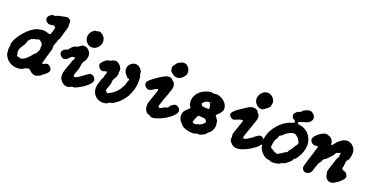

<svg xmlns="http://www.w3.org/2000/svg" viewBox="-49 -1500 4459 2329"><g transform="rotate(20 2181.0 -336.0)"><path d="M525 -749Q544 -750 560 -736Q569 -730 570 -726Q570 -725 572 -722Q574 -719 576 -713Q579 -703 577 -690Q576 -684 576.5 -671Q577 -658 577 -655Q577 -648 579 -649V-647Q577 -635 573 -624Q571 -615 569.5 -610Q568 -605 566 -598Q564 -591 564 -590.5Q564 -590 562.5 -585.5Q561 -581 558.5 -573Q556 -565 555.5 -563.5Q555 -562 552.5 -552.5Q550 -543 547 -531Q540 -508 534 -488Q531 -476 530 -474Q529 -472 528 -470L527 -469Q526 -471 522 -464Q514 -449 512 -439Q506 -417 503 -412Q501 -408 499 -401.5Q497 -395 494 -389Q489 -377 487 -373Q487 -371 487 -359Q487 -347 487 -340Q487 -333 487.5 -332.5Q488 -332 488 -328Q487 -322 478 -293Q476 -286 474 -281Q471 -268 467 -255Q465 -247 463.5 -242.5Q462 -238 461 -233.5Q460 -229 457 -220Q450 -194 443 -170Q437 -152 433 -137Q429 -119 433 -117Q440 -113 455 -122Q484 -138 505 -133Q519 -129 533 -114Q542 -105 548 -95Q554 -82 552 -70Q551 -62 548 -53Q546 -48 536 -38Q529 -31 524.5 -25.5Q520 -20 516.5 -18Q513 -16 510 -13Q507 -10 500 -5.5Q493 -1 489 2.5Q485 6 482 8.5Q479 11 473 16.5Q467 22 465 24Q455 31 442 35Q440 35 437.5 36Q435 37 433 38Q431 39 431 39Q431 39 426.5 40.5Q422 42 421 43L419 44L421 45H423L421 46Q419 46 415.5 46.5Q412 47 403.5 47Q395 47 390 47Q376 45 363 39Q343 30 330 16Q310 -4 304 -5Q298 -5 289 -2Q285 0 282 1.5Q279 3 278 3Q277 3 277 2Q278 1 272 2Q269 3 267 3Q261 4 253 10Q248 13 248 13.5Q248 14 238 18Q234 21 233 22L232 23H235L237 22L233 24Q229 26 228 26Q223 29 209 32Q188 36 174 37Q139 39 111 30Q110 30 108 29.5Q106 29 104.5 28.5Q103 28 101 27Q82 21 60 7Q37 -9 22 -28Q8 -47 -1 -66Q-6 -76 -10 -89Q-11 -95 -11 -95Q-11 -95 -10 -95Q-9 -95 -9 -97.5Q-9 -100 -9.5 -102Q-10 -104 -9 -104Q-8 -104 -9 -106L-10 -108L-11 -111L-14 -147V-145L-13 -147Q-13 -148 -12 -154V-160L-8 -176Q-8 -177 -8 -183Q-8 -189 -8 -196.5Q-8 -204 -8 -206Q-6 -212 -9 -213H-10L-9 -217Q1 -256 24 -295Q39 -321 43 -324Q44 -325 44 -326Q44 -327 59.5 -347.5Q75 -368 84 -378Q158 -462 231 -489Q239 -492 245 -494L250 -495L251 -494Q252 -493 257 -493L265 -494Q265 -494 266 -494Q274 -496 274 -499Q274 -500 284 -501Q322 -505 360 -492Q377 -486 384 -485Q390 -484 394 -485Q404 -485 407 -493Q411 -501 421 -535Q430 -567 430.5 -574Q431 -581 425 -588Q421 -592 418 -595Q415 -600 408 -600Q401 -601 381 -596Q366 -593 359 -593Q340 -592 323 -604Q305 -615 297 -635Q293 -644 294 -653Q294 -664 299 -673Q306 -689 325 -702Q338 -711 356 -715Q363 -717 364 -716Q366 -713 372 -714Q375 -715 375.5 -714.5Q376 -714 378.5 -714Q381 -714 384 -714Q394 -716 394 -718Q393 -719 396 -719.5Q399 -720 401 -721L403 -723L402 -724L400 -725L407 -726Q415 -728 436 -733Q445 -735 454 -737Q463 -739 474 -741Q476 -741 495 -745Q505 -748 510.5 -748.5Q516 -749 517 -749Q518 -749 525 -749ZM302 -377Q294 -379 283 -376Q280 -375 274 -372.5Q268 -370 265.5 -369Q263 -368 260 -366Q257 -364 258 -367Q259 -368 258 -369Q255 -370 249 -366H248Q248 -367 248 -367Q245 -367 241 -364Q240 -364 238.5 -363.5Q237 -363 234 -362Q229 -359 217 -356Q209 -353 208 -352Q193 -341 181 -327Q177 -322 174 -315Q173 -311 167.5 -298Q162 -285 161.5 -283Q161 -281 159.5 -278.5Q158 -276 158 -273Q158 -270 157.5 -268.5Q157 -267 149 -257Q134 -236 121 -213Q111 -195 106 -176Q101 -155 105 -140Q109 -126 116 -118L117 -117L114 -118Q112 -119 111 -119.5Q110 -120 110 -119Q108 -115 111 -111V-109Q109 -110 112 -104Q115 -98 120 -96Q123 -95 123 -95.5Q123 -96 125 -95Q130 -91 134 -96Q135 -99 136 -98Q140 -93 150 -89Q156 -86 164 -86Q184 -86 212 -104Q243 -125 274 -162Q286 -176 297 -192Q300 -196 301 -196Q305 -195 309 -200Q310 -203 311 -202Q313 -202 316 -207Q317 -208 317 -208Q317 -208 318 -208Q318 -208 320.5 -211Q323 -214 323.5 -215Q324 -216 326 -219Q335 -238 341 -249Q343 -255 345 -257Q348 -262 348 -267Q349 -269 349 -271Q349 -273 349 -273V-275V-282Q349 -281 349 -284Q351 -288 350 -291Q349 -292 348 -291L346 -290L347 -292Q348 -297 350 -309Q351 -321 348 -330Q345 -343 329 -359Q312 -375 302 -377Z M823 -492Q837 -495 854 -492Q865 -490 875 -485Q893 -476 910 -455Q917 -446 919 -441L922 -432H923Q923 -432 925 -428Q927 -422 928 -412Q930 -398 929 -388Q928 -374 925 -364Q923 -360 920 -349.5Q917 -339 915.5 -336.5Q914 -334 913.5 -332.5Q913 -331 912.5 -331.5Q912 -332 910.5 -330.5Q909 -329 908 -327Q907 -325 906.5 -324.5Q906 -324 904 -321Q902 -318 899 -314.5Q896 -311 893.5 -304.5Q891 -298 887.5 -291.5Q884 -285 884 -280Q882 -259 880 -252Q879 -249 879 -246.5Q879 -244 877 -237.5Q875 -231 875 -224.5Q875 -218 874 -215.5Q873 -213 869.5 -204Q866 -195 865.5 -192Q865 -189 862 -182Q854 -160 849 -145Q847 -140 845 -134Q839 -116 842 -110Q845 -104 852 -100Q856 -99 859 -99Q865 -99 874 -102Q906 -116 952 -153Q964 -162 975 -170Q985 -176 991 -181Q1010 -196 1024 -199Q1029 -200 1036 -200Q1046 -199 1055 -195Q1065 -190 1075 -180Q1092 -162 1094 -145Q1095 -135 1092 -126Q1087 -111 1074 -96Q1070 -92 1064 -85Q1058 -78 1054 -74Q1044 -64 1025 -49Q1021 -47 1015.5 -42.5Q1010 -38 1006 -35.5Q1002 -33 999 -30Q980 -18 974 -15Q973 -15 969.5 -14Q966 -13 964.5 -12.5Q963 -12 964 -11Q965 -10 964 -10Q963 -10 960 -8Q953 -2 924 11Q917 14 916.5 14Q916 14 908 18Q900 22 897 22.5Q894 23 892.5 23.5Q891 24 891 23L887 22Q882 22 882 22Q875 22 865 24Q861 25 843 34Q841 36 836.5 37Q832 38 831 40Q827 43 810 43Q796 42 784 39Q776 37 767 32Q756 27 746 18Q728 2 717 -16Q713 -23 710 -32Q708 -41 705 -54Q702 -77 706 -99Q707 -103 708 -107Q712 -128 729 -175Q731 -180 740.5 -206Q750 -232 753 -240Q764 -272 767 -283L769 -288L770 -287Q772 -287 773.5 -288.5Q775 -290 775.5 -292.5Q776 -295 776.5 -295Q777 -295 778 -296.5Q779 -298 780 -300Q781 -302 781 -305Q781 -308 780.5 -308Q780 -308 781 -311Q783 -319 777 -322Q775 -324 770 -323Q768 -322 766 -323Q764 -323 751 -320Q744 -318 740 -315Q732 -307 721 -299Q714 -293 707 -285Q703 -281 703 -280Q703 -279 703 -278.5Q703 -278 702 -277Q701 -276 699.5 -275.5Q698 -275 696 -273.5Q694 -272 692 -271Q690 -270 688 -269Q686 -268 683.5 -267Q681 -266 679 -265Q677 -264 675 -263Q661 -258 647 -262Q632 -266 617 -281Q597 -301 598 -323Q599 -342 617 -360Q622 -366 623 -366Q626 -365 630 -369Q632 -370 633 -371Q636 -371 639 -374Q641 -375 642 -375Q643 -375 644.5 -376Q646 -377 647 -377Q648 -377 649.5 -378Q651 -379 652 -379Q653 -379 653.5 -379.5Q654 -380 655 -380Q659 -380 661 -381Q662 -381 662 -381.5Q662 -382 664 -382L665 -383Q666 -383 666.5 -383Q667 -383 667.5 -384Q668 -385 670 -386L671 -388L672 -389Q673 -391 673 -391Q673 -391 674 -391.5Q675 -392 675 -393Q675 -394 676 -394.5Q677 -395 676.5 -395.5Q676 -396 678 -397Q681 -399 680 -400L681 -401Q683 -402 684 -403Q685 -404 684 -404.5Q683 -405 686.5 -407.5Q690 -410 691 -411Q692 -412 690.5 -412Q689 -412 693.5 -415Q698 -418 699 -420Q700 -422 700 -422.5Q700 -423 698 -422.5Q696 -422 695.5 -422Q695 -422 696.5 -423Q698 -424 701.5 -426.5Q705 -429 710.5 -432.5Q716 -436 724 -442L737 -450V-449Q736 -447 737 -447Q740 -446 746 -450L749 -452V-451Q751 -451 756 -454Q758 -456 759 -455Q759 -454 762 -456Q763 -457 764.5 -457Q766 -457 767.5 -458Q769 -459 770 -459Q775 -460 775 -463Q775 -463 778 -465Q781 -467 781.5 -468Q782 -469 784.5 -470Q787 -471 789 -473Q791 -475 797 -478Q803 -481 803 -482Q803 -483 805.5 -483.5Q808 -484 810 -485.5Q812 -487 811 -488Q810 -489 811 -489Q812 -490 823 -492ZM943 -720 947 -721Q959 -720 967 -717Q977 -714 987 -707Q1002 -697 1017 -678Q1025 -668 1030 -654Q1034 -644 1035 -633Q1036 -628 1036 -619.5Q1036 -611 1035 -606Q1034 -594 1029 -581Q1023 -562 1006 -543.5Q989 -525 970 -516Q958 -511 946 -509Q931 -507 922 -508Q892 -511 868 -533Q858 -542 850 -553Q843 -563 840 -572Q834 -587 833 -606Q832 -647 859 -680Q875 -701 897 -711Q901 -714 902 -713Q904 -711 910 -713Q913 -713 913 -713Q913 -713 915.5 -713Q918 -713 919.5 -713Q921 -713 921 -713L927 -714Q928 -714 929 -714Q934 -714 934 -716Q934 -717 936 -717Q943 -717 943 -719Q943 -719 943 -720Z M1490 -500Q1492 -500 1501.5 -500Q1511 -500 1515 -500Q1537 -496 1557 -479Q1570 -468 1580 -453Q1587 -443 1590 -434Q1591 -431 1591 -426Q1591 -421 1591.5 -417Q1592 -413 1592 -408Q1592 -400 1595 -394Q1596 -392 1596 -391.5Q1596 -391 1597.5 -388.5Q1599 -386 1600 -386.5Q1601 -387 1601 -385.5Q1601 -384 1601 -382Q1603 -379 1604 -363Q1605 -354 1605 -350Q1606 -341 1606 -317.5Q1606 -294 1605 -285Q1604 -279 1604 -273Q1603 -258 1600 -244Q1599 -240 1598 -235Q1593 -201 1574 -159Q1573 -155 1571 -151Q1551 -103 1531 -80Q1530 -78 1526 -73Q1521 -65 1506 -47Q1495 -34 1478 -17Q1462 -2 1450 6Q1438 16 1417 29Q1414 32 1410 34Q1406 36 1402.5 38Q1399 40 1396 41.5Q1393 43 1391 43.5Q1389 44 1389 44Q1388 42 1383 44Q1381 44 1379.5 44Q1378 44 1374.5 45Q1371 46 1366 47Q1359 48 1354 52Q1350 56 1342 61Q1338 64 1339 65Q1339 66 1335.5 67.5Q1332 69 1326 70.5Q1320 72 1315 73Q1307 75 1290 76Q1270 78 1248 73Q1231 68 1216 61Q1203 54 1186 39Q1172 25 1159 4Q1157 -2 1152 -14Q1146 -28 1144 -52Q1142 -64 1145 -84Q1147 -107 1161 -148Q1179 -201 1180 -202Q1180 -202 1181 -201.5Q1182 -201 1183 -202Q1185 -202 1186 -207Q1187 -209 1187 -209Q1189 -209 1189 -212Q1188 -213 1189 -215Q1191 -221 1189 -223Q1188 -224 1189.5 -229.5Q1191 -235 1196 -246Q1203 -267 1205 -277Q1208 -287 1205 -290Q1201 -296 1192 -294Q1180 -291 1171 -287Q1166 -284 1154 -282Q1141 -280 1127 -287Q1118 -292 1109 -301Q1095 -315 1090 -329Q1087 -339 1089 -351Q1092 -363 1101 -375Q1115 -393 1139 -411Q1156 -425 1160 -426Q1161 -426 1161 -425Q1162 -422 1168 -426Q1170 -428 1170 -427Q1171 -426 1174 -428Q1177 -429 1178.5 -429Q1180 -429 1181 -429.5Q1182 -430 1182.5 -430Q1183 -430 1184.5 -430.5Q1186 -431 1187 -431Q1189 -431 1194 -432Q1197 -433 1198 -433Q1202 -433 1206 -437Q1208 -438 1209 -438.5Q1210 -439 1210 -439.5Q1210 -440 1211 -440L1213 -441L1214 -442L1216 -443Q1217 -443 1217 -443.5Q1217 -444 1217 -444Q1217 -445 1220 -445Q1228 -447 1227 -448H1229Q1230 -448 1234.5 -449Q1239 -450 1243 -450Q1249 -451 1249 -452Q1249 -452 1251 -452Q1257 -452 1258 -454Q1257 -456 1258 -456Q1259 -456 1265 -455Q1281 -451 1297 -441Q1316 -429 1331 -407Q1345 -386 1347 -367Q1347 -363 1346 -359.5Q1345 -356 1344.5 -350.5Q1344 -345 1343 -342V-330Q1343 -330 1343 -325.5Q1343 -321 1344 -320V-318L1345 -319L1346 -320Q1346 -319 1345 -313Q1345 -306 1340 -292Q1335 -272 1332 -268Q1332 -267 1331 -265L1330 -263Q1330 -265 1329 -265Q1326 -265 1326 -260Q1326 -259 1324 -256Q1322 -253 1320 -250Q1318 -247 1317 -246Q1315 -243 1311 -233Q1309 -227 1307 -224Q1301 -213 1301 -193Q1300 -183 1301 -182.5Q1302 -182 1301 -179Q1300 -171 1295 -160Q1292 -150 1288 -138Q1285 -131 1283 -125Q1275 -104 1271 -89Q1269 -78 1272 -73Q1273 -69 1281 -62Q1291 -53 1297 -52Q1308 -51 1336 -68Q1415 -115 1456 -198Q1467 -219 1473 -238.5Q1479 -258 1480 -268V-271H1482Q1485 -271 1485 -277L1486 -279Q1487 -279 1487 -281Q1490 -292 1487 -301Q1486 -305 1483 -304Q1482 -303 1481.5 -304Q1481 -305 1479 -305Q1474 -306 1472 -301Q1471 -299 1470.5 -299Q1470 -299 1469 -302Q1465 -309 1446.5 -327.5Q1428 -346 1419 -363Q1410 -382 1409.5 -406Q1409 -430 1418 -447Q1426 -461 1440 -474Q1462 -495 1490 -500Z M1927 -493Q1933 -494 1937 -493Q1950 -493 1965 -487Q1966 -486 1970.5 -483.5Q1975 -481 1977.5 -478Q1980 -475 1982.5 -472.5Q1985 -470 1987 -468Q1991 -461 1993 -462Q1994 -462 1995 -461Q1999 -457 2001 -457Q2006 -457 2014 -440Q2017 -433 2021 -419L2023 -413V-399Q2023 -386 2023 -382Q2021 -373 2016 -355Q2009 -332 1999 -303Q1996 -295 1994 -289.5Q1992 -284 1989.5 -276.5Q1987 -269 1984.5 -262Q1982 -255 1979 -247Q1976 -239 1974 -232Q1970 -222 1967 -219Q1962 -215 1962 -210Q1962 -207 1963 -206.5Q1964 -206 1962 -199Q1961 -196 1958.5 -189Q1956 -182 1953.5 -175Q1951 -168 1949 -163Q1942 -143 1938 -131Q1934 -117 1935 -112.5Q1936 -108 1941 -104Q1949 -98 1954 -99Q1970 -100 2011 -127L2019 -132V-130L2018 -129H2021Q2024 -129 2026 -131H2028L2035 -133L2036 -134L2040 -135Q2040 -136 2041 -135.5Q2042 -135 2043.5 -136Q2045 -137 2046 -137L2051 -142Q2051 -142 2052.5 -143.5Q2054 -145 2054 -145.5Q2054 -146 2055.5 -147.5Q2057 -149 2056.5 -149.5Q2056 -150 2058 -151Q2061 -154 2060 -156Q2060 -157 2061.5 -158Q2063 -159 2064 -162L2065 -164L2064 -165Q2063 -166 2063.5 -166Q2064 -166 2070.5 -170.5Q2077 -175 2084 -180.5Q2091 -186 2094 -188Q2106 -196 2118 -199Q2130 -201 2139 -199Q2150 -196 2159.5 -189Q2169 -182 2177 -171Q2190 -154 2188 -136Q2187 -121 2176 -107Q2153 -77 2136 -63Q2131 -59 2126.5 -55.5Q2122 -52 2118.5 -49.5Q2115 -47 2114 -46Q2112 -44 2091 -30Q2062 -9 2058 -9Q2058 -9 2051 -6Q2036 3 2023 9Q1983 27 1957 34Q1951 36 1948 37Q1936 41 1924 42Q1919 43 1909.5 43Q1900 43 1897.5 42.5Q1895 42 1893 41.5Q1891 41 1891 40Q1891 39 1887.5 37.5Q1884 36 1881.5 34.5Q1879 33 1877.5 32Q1876 31 1872 28Q1865 24 1858 22Q1853 21 1852 20.5Q1851 20 1848.5 19Q1846 18 1846 18Q1845 17 1842 16Q1839 15 1838 16Q1838 18 1826 5Q1816 -7 1810 -18Q1806 -26 1803 -38Q1798 -53 1799 -77Q1799 -90 1800 -98Q1805 -122 1830 -194Q1842 -226 1842 -228Q1844 -232 1851 -254Q1867 -297 1863 -302Q1861 -305 1855 -305Q1846 -305 1838 -301Q1834 -299 1828 -296Q1824 -293 1815 -288Q1808 -284 1802 -280.5Q1796 -277 1792 -274Q1782 -268 1770 -264Q1760 -261 1751 -261Q1735 -261 1718 -274Q1711 -280 1703 -290Q1697 -299 1694 -307Q1692 -312 1692 -319.5Q1692 -327 1693.5 -332Q1695 -337 1697 -341Q1702 -351 1716 -365Q1737 -386 1781 -417Q1788 -421 1790.5 -423Q1793 -425 1798 -428Q1821 -444 1828 -449Q1841 -458 1867 -472Q1889 -485 1907 -490Q1915 -492 1927 -493ZM2076 -709Q2093 -701 2109 -680Q2117 -670 2121 -662Q2130 -641 2130 -618Q2130 -598 2124 -585Q2123 -581 2122 -581V-583L2121 -581Q2119 -580 2117.5 -577Q2116 -574 2114 -572Q2112 -570 2109.5 -565.5Q2107 -561 2097.5 -551.5Q2088 -542 2083 -538Q2066 -524 2051 -521Q2045 -519 2044 -519Q2041 -517 2026 -516Q2020 -516 2007 -518Q1996 -521 1986 -526Q1975 -531 1965 -540Q1960 -545 1959.5 -545Q1959 -545 1957.5 -546Q1956 -547 1955.5 -547Q1955 -547 1952.5 -549.5Q1950 -552 1949.5 -552Q1949 -552 1948 -554Q1943 -560 1942 -558Q1942 -557 1941 -559Q1940 -559 1939 -561Q1935 -568 1932 -577Q1929 -587 1928 -599Q1926 -613 1928 -625L1929 -629L1930 -628L1931 -627L1932 -629Q1933 -631 1934 -633L1935 -636Q1936 -636 1937 -638.5Q1938 -641 1938 -642L1939 -643L1941 -645Q1942 -647 1942.5 -647Q1943 -647 1944 -649Q1945 -651 1945.5 -651Q1946 -651 1946 -652Q1946 -653 1946.5 -652.5Q1947 -652 1952 -660Q1956 -666 1961 -672Q1969 -683 1978 -688Q1980 -690 1983 -692Q1987 -695 2000 -700Q2005 -702 2006.5 -703Q2008 -704 2009 -704Q2010 -704 2011 -705Q2012 -706 2014 -706.5Q2016 -707 2016.5 -707Q2017 -707 2019 -708Q2021 -709 2024 -710Q2024 -710 2026 -711Q2027 -711 2027 -711Q2031 -712 2039 -713Q2044 -713 2044 -713.5Q2044 -714 2045 -714Q2046 -714 2050.5 -713Q2055 -712 2056 -713Q2057 -714 2062 -712.5Q2067 -711 2070 -711Q2073 -711 2076 -709Z M2469 -493Q2478 -494 2478 -493Q2479 -491 2487 -491Q2492 -491 2493 -490.5Q2494 -490 2500 -489Q2508 -489 2513 -487Q2515 -487 2518 -487Q2521 -487 2523 -487.5Q2525 -488 2525 -488.5Q2525 -489 2527 -489L2534 -490Q2534 -490 2537 -490Q2540 -490 2540 -490H2546Q2546 -491 2544.5 -492Q2543 -493 2546 -493Q2547 -493 2551 -492Q2576 -488 2597 -480Q2612 -474 2628 -465Q2656 -447 2674 -421Q2690 -397 2693 -377Q2697 -360 2695 -345Q2695 -337 2691 -332Q2689 -329 2688 -326Q2685 -318 2683 -316Q2682 -315 2679 -311Q2676 -307 2672.5 -302.5Q2669 -298 2666 -293Q2658 -281 2647 -273Q2641 -269 2639 -266.5Q2637 -264 2634.5 -261.5Q2632 -259 2629 -254.5Q2626 -250 2626 -247.5Q2626 -245 2627 -243.5Q2628 -242 2628 -241Q2629 -238 2635 -232Q2643 -225 2652 -208Q2654 -204 2655 -203L2656 -202L2657 -204V-205Q2658 -204 2661 -197.5Q2664 -191 2665 -187Q2669 -172 2668 -171L2667 -172L2666 -173Q2665 -171 2667 -158Q2668 -150 2670 -147Q2672 -145 2672 -140Q2673 -130 2670 -115Q2668 -105 2665 -94Q2659 -73 2646 -53Q2640 -43 2636 -41Q2633 -39 2630 -36Q2627 -33 2624.5 -31.5Q2622 -30 2620.5 -28.5Q2619 -27 2616 -25Q2607 -18 2602 -12Q2599 -8 2598 -7V-6L2597 -4Q2593 0 2593 2Q2593 2 2594 2L2592 4Q2591 5 2589 6Q2585 11 2561 23Q2533 38 2515 41Q2512 41 2510 42Q2509 42 2510 41Q2510 40 2508.5 39.5Q2507 39 2503.5 39.5Q2500 40 2493 39Q2483 39 2473 43Q2466 46 2462 47Q2457 48 2455 50Q2453 52 2435 52Q2411 52 2393 49Q2351 43 2320 28Q2301 18 2295 14Q2293 12 2292 9Q2289 5 2284 1Q2281 -2 2279.5 -4Q2278 -6 2269 -15Q2256 -27 2249 -39Q2244 -46 2243 -49Q2242 -51 2240 -56Q2236 -65 2233 -73Q2233 -76 2231.5 -80Q2230 -84 2229.5 -91Q2229 -98 2229.5 -110Q2230 -122 2230.5 -124.5Q2231 -127 2233 -133.5Q2235 -140 2235.5 -141.5Q2236 -143 2237 -145.5Q2238 -148 2238.5 -149.5Q2239 -151 2242 -157Q2245 -163 2248 -166Q2251 -169 2253 -172Q2257 -178 2260 -181Q2263 -183 2267.5 -187Q2272 -191 2276.5 -194Q2281 -197 2281 -197.5Q2281 -198 2282 -199Q2283 -200 2283 -200.5Q2283 -201 2284 -201.5Q2285 -202 2284.5 -202.5Q2284 -203 2285 -204L2286 -205Q2287 -206 2287 -207Q2287 -208 2288 -208Q2288 -209 2288.5 -209Q2289 -209 2290 -209.5Q2291 -210 2292 -211Q2293 -212 2293 -212Q2293 -212 2293.5 -212.5Q2294 -213 2295 -213Q2295 -213 2295 -213.5Q2295 -214 2295.5 -214Q2296 -214 2296.5 -214.5Q2297 -215 2297 -215Q2298 -216 2298 -216Q2300 -217 2300.5 -217.5Q2301 -218 2303 -219Q2305 -220 2304.5 -220.5Q2304 -221 2305 -221Q2308 -221 2308 -225Q2308 -227 2304 -232Q2303 -234 2300 -239Q2296 -247 2292 -247Q2291 -247 2291 -248Q2290 -253 2287 -261Q2284 -271 2281 -286Q2280 -294 2280 -308Q2279 -329 2286 -355Q2289 -364 2297 -380Q2326 -438 2391 -469Q2432 -488 2469 -493ZM2527 -375Q2526 -376 2524 -376L2522 -377L2524 -374Q2527 -371 2527.5 -371.5Q2528 -372 2527.5 -373.5Q2527 -375 2527 -375ZM2522 -375Q2515 -378 2515 -374Q2514 -372 2517 -368.5Q2520 -365 2522 -365Q2525 -365 2525 -370Q2525 -374 2522 -375ZM2498 -371Q2497 -372 2492.5 -372Q2488 -372 2485 -371Q2459 -368 2433 -345Q2422 -336 2419 -328Q2417 -319 2422 -308Q2426 -302 2430 -299Q2437 -294 2463 -292Q2478 -291 2484 -291Q2505 -289 2516 -290Q2522 -291 2523 -292.5Q2524 -294 2523 -299Q2522 -303 2522 -306Q2522 -328 2518 -344Q2516 -348 2511 -354Q2506 -360 2505 -364Q2503 -370 2498 -371ZM2431 -171Q2426 -169 2424 -164Q2421 -159 2417 -154Q2412 -148 2410 -138Q2408 -127 2406 -127Q2405 -127 2403 -123Q2398 -114 2397 -106Q2397 -100 2392 -89Q2390 -83 2389 -82Q2388 -78 2392 -74Q2394 -72 2394 -71Q2396 -68 2402 -67Q2406 -66 2406.5 -65.5Q2407 -65 2410 -64Q2417 -62 2422 -62Q2427 -62 2427 -62.5Q2427 -63 2429 -63Q2434 -63 2435 -64Q2435 -65 2439 -65Q2445 -66 2446 -68Q2446 -70 2451 -70Q2466 -72 2477 -76Q2498 -83 2515 -97Q2527 -108 2534 -117Q2543 -129 2539 -139Q2537 -144 2527 -155Q2522 -160 2517.5 -162.5Q2513 -165 2509 -166Q2501 -168 2479 -169Q2468 -170 2463 -170.5Q2458 -171 2445.5 -171.5Q2433 -172 2431 -171Z M3013 -492Q3018 -493 3028 -493Q3038 -493 3042 -492Q3064 -487 3080 -474Q3085 -469 3083 -469Q3083 -469 3083.5 -467.5Q3084 -466 3086 -463.5Q3088 -461 3088 -461Q3088 -461 3089.5 -458.5Q3091 -456 3092.5 -452.5Q3094 -449 3096 -447.5Q3098 -446 3100 -443Q3102 -440 3102 -441Q3103 -441 3103.5 -440.5Q3104 -440 3104 -439Q3105 -436 3107 -434Q3109 -432 3110 -432.5Q3111 -433 3111 -432.5Q3111 -432 3112.5 -428.5Q3114 -425 3115 -419L3117 -413V-397Q3117 -382 3116 -376Q3113 -363 3102 -329Q3096 -312 3095 -313Q3094 -313 3093 -312Q3090 -307 3090 -301L3091 -299Q3090 -297 3090 -296Q3090 -294 3082 -274Q3081 -269 3076 -255Q3071 -241 3069 -235.5Q3067 -230 3062.5 -217Q3058 -204 3057 -201Q3055 -197 3045 -168Q3043 -161 3041 -157Q3033 -137 3030 -122Q3027 -113 3031 -108Q3035 -101 3043 -99Q3047 -98 3053 -100Q3078 -106 3125 -141Q3133 -147 3133.5 -147Q3134 -147 3134 -146Q3135 -144 3139 -146Q3141 -147 3142.5 -148.5Q3144 -150 3144.5 -151.5Q3145 -153 3144.5 -154.5Q3144 -156 3148.5 -159.5Q3153 -163 3162.5 -169.5Q3172 -176 3179 -181Q3193 -192 3203 -196Q3213 -200 3224 -200Q3231 -200 3236 -198Q3251 -193 3264 -178Q3277 -164 3280 -152Q3283 -143 3281 -132Q3280 -124 3275 -114Q3270 -105 3261 -95Q3259 -93 3254 -88Q3240 -71 3221 -55Q3170 -15 3115 10Q3094 19 3076 26Q3065 30 3062 31Q3059 32 3054 34Q3037 39 3029 40Q2994 46 2967 37Q2947 31 2930 15Q2919 4 2911 -6Q2899 -24 2895 -43V-47L2896 -48Q2898 -49 2898 -55Q2897 -58 2898 -58Q2900 -59 2899 -74L2897 -81Q2897 -81 2897 -88Q2897 -95 2896.5 -95.5Q2896 -96 2896 -95.5Q2896 -95 2895 -93L2893 -91L2894 -93Q2895 -106 2900 -121Q2902 -129 2907 -145Q2913 -162 2921 -184Q2924 -193 2931 -214Q2937 -229 2938 -234Q2945 -252 2953 -277Q2958 -292 2958 -298Q2958 -303 2955 -304Q2952 -305 2947 -305Q2942 -305 2936.5 -303Q2931 -301 2926.5 -301Q2922 -301 2919 -300Q2916 -299 2912 -298Q2902 -294 2896 -291Q2883 -285 2880 -285Q2879 -285 2871.5 -281.5Q2864 -278 2861 -276Q2844 -270 2828 -274Q2821 -276 2813 -282Q2806 -286 2800 -293Q2797 -297 2796.5 -297Q2796 -297 2793 -302.5Q2790 -308 2788.5 -309.5Q2787 -311 2786 -315Q2784 -327 2791 -341Q2797 -353 2818 -373Q2832 -387 2866 -410Q2938 -460 2969 -477Q2975 -480 2977.5 -481.5Q2980 -483 2984 -484Q2999 -491 3013 -492ZM3022 -93Q3020 -97 3018 -92Q3017 -89 3019 -86Q3020 -85 3022 -86Q3026 -88 3022 -93ZM3017 -86 3015 -88V-87Q3012 -84 3014 -82Q3014 -81 3015.5 -81.5Q3017 -82 3017.5 -82.5Q3018 -83 3017 -86ZM3116 -721Q3133 -722 3149 -718Q3165 -714 3180 -703Q3193 -693 3204 -680Q3215 -665 3220 -649Q3224 -634 3224 -622Q3223 -615 3221.5 -612Q3220 -609 3219 -605Q3217 -593 3217 -590V-588L3218 -590L3220 -591Q3220 -587 3213 -572Q3210 -566 3211 -570Q3211 -573 3209 -570Q3208 -569 3207 -567Q3205 -564 3203.5 -562Q3202 -560 3201 -559Q3200 -558 3200 -558.5Q3200 -559 3197 -555.5Q3194 -552 3189.5 -549Q3185 -546 3180 -541Q3173 -534 3164 -529Q3160 -526 3158 -524Q3148 -517 3142 -515Q3136 -513 3135 -511Q3134 -510 3131.5 -509Q3129 -508 3118 -508Q3107 -508 3100 -509Q3089 -512 3081 -516Q3069 -521 3057 -532Q3045 -543 3036 -556Q3028 -568 3023 -587Q3019 -605 3022 -624Q3028 -662 3055.5 -689.5Q3083 -717 3116 -721Z M3671 -691Q3678 -692 3687 -691Q3698 -690 3707 -685Q3718 -679 3728 -670Q3747 -652 3751 -636Q3755 -624 3753 -613Q3752 -600 3746 -589Q3735 -569 3714 -555Q3704 -549 3685 -543Q3668 -537 3663 -537L3657 -536L3648 -532Q3643 -531 3620 -524Q3598 -518 3594 -514Q3592 -512 3595 -507Q3596 -503 3594 -499Q3589 -493 3596 -491Q3600 -490 3615 -487Q3643 -483 3663 -476Q3672 -472 3673 -472Q3676 -472 3689 -464Q3691 -463 3698 -459Q3720 -446 3734 -432Q3737 -428 3742 -423Q3752 -412 3762 -397Q3768 -388 3767 -384Q3767 -381 3768 -379Q3770 -377 3771 -378Q3771 -378 3772 -376.5Q3773 -375 3774.5 -372.5Q3776 -370 3777 -367Q3786 -347 3790 -321.5Q3794 -296 3793 -271Q3791 -238 3780 -204Q3776 -189 3764 -162Q3757 -147 3741 -121.5Q3725 -96 3717 -87Q3714 -84 3712 -84Q3710 -84 3707.5 -82Q3705 -80 3703 -79Q3701 -78 3698 -76Q3695 -74 3689 -61Q3686 -56 3688 -55Q3688 -54 3686 -51Q3679 -42 3663 -28Q3658 -24 3654 -20Q3644 -12 3626 1Q3611 12 3600 17Q3594 20 3593 20Q3592 18 3584 20Q3574 22 3569 27Q3567 29 3563.5 31Q3560 33 3558 35Q3556 38 3549 41Q3532 47 3509 51Q3489 54 3470 54Q3453 54 3449.5 53Q3446 52 3445 51Q3443 49 3438 48Q3435 47 3432 45Q3421 41 3406 39Q3401 39 3396.5 37.5Q3392 36 3387 35Q3378 35 3365 26Q3338 10 3321 -9Q3307 -25 3300 -36Q3287 -59 3282 -71Q3281 -75 3282 -76Q3284 -77 3282 -83Q3281 -88 3280 -90Q3278 -98 3275 -98Q3274 -98 3272.5 -104.5Q3271 -111 3269.5 -121Q3268 -131 3268 -145Q3267 -161 3270 -181Q3272 -206 3283 -238Q3298 -285 3327 -327Q3347 -355 3365 -375Q3414 -429 3471 -458Q3495 -470 3532 -481Q3546 -486 3549 -488Q3552 -490 3552 -496Q3552 -500 3554 -503Q3556 -507 3554 -510Q3553 -511 3545 -516Q3531 -524 3524 -531Q3510 -544 3505 -560Q3503 -569 3505 -580Q3510 -598 3534 -619Q3550 -632 3551 -631Q3553 -629 3559 -632Q3561 -634 3562 -633Q3563 -632 3567 -634Q3569 -636 3570 -635.5Q3571 -635 3574.5 -637Q3578 -639 3580.5 -641Q3583 -643 3582.5 -643Q3582 -643 3585 -645Q3591 -648 3589 -649L3591 -651Q3594 -653 3596 -656L3598 -658H3595H3593L3597 -660Q3612 -669 3630 -678Q3653 -689 3671 -691ZM3602 -365Q3598 -366 3590 -366Q3580 -366 3570 -364Q3556 -361 3540 -352Q3521 -343 3501 -328Q3484 -316 3467 -298Q3459 -290 3457 -288.5Q3455 -287 3454.5 -287.5Q3454 -288 3453 -288Q3449 -288 3447 -285Q3447 -285 3446 -285Q3441 -285 3435 -278Q3431 -274 3430 -266Q3430 -264 3429 -262Q3427 -256 3430 -255Q3430 -255 3429 -253.5Q3428 -252 3428 -251.5Q3428 -251 3426 -248.5Q3424 -246 3419 -237.5Q3414 -229 3412 -226Q3408 -219 3400 -202Q3394 -187 3391 -169Q3390 -160 3390 -150Q3390 -140 3389 -140Q3388 -140 3387.5 -137.5Q3387 -135 3386.5 -125.5Q3386 -116 3387 -114Q3388 -112 3393.5 -106.5Q3399 -101 3399.5 -101Q3400 -101 3403 -99Q3407 -95 3413 -94H3417L3422 -91Q3432 -82 3437 -79Q3447 -72 3462 -69Q3468 -68 3468 -67Q3470 -64 3476 -64Q3480 -64 3481 -63Q3482 -62 3486 -62.5Q3490 -63 3490 -65Q3490 -65 3492.5 -66Q3495 -67 3496 -67Q3500 -69 3500 -71Q3501 -73 3507 -75Q3535 -86 3566 -113L3573 -118L3576 -117Q3580 -117 3584 -120Q3587 -122 3588 -123Q3591 -123 3594 -126Q3597 -129 3596 -131Q3596 -132 3597 -133Q3603 -138 3600 -143Q3599 -144 3607 -153Q3611 -156 3617 -164Q3641 -194 3655 -224Q3660 -233 3662 -233Q3665 -233 3667 -239Q3668 -242 3668.5 -241.5Q3669 -241 3670 -242.5Q3671 -244 3672 -246Q3673 -248 3673.5 -248Q3674 -248 3674.5 -249.5Q3675 -251 3675 -252Q3675 -252 3676 -252.5Q3677 -253 3677 -255L3678 -256Q3678 -256 3678.5 -256.5Q3679 -257 3679 -257Q3679 -258 3680 -258Q3680 -259 3682 -262Q3684 -266 3682 -274Q3682 -275 3680.5 -280.5Q3679 -286 3678.5 -286Q3678 -286 3678 -288Q3678 -293 3676 -293Q3675 -293 3675 -295Q3674 -302 3670 -302Q3669 -302 3668 -304Q3666 -310 3661 -318Q3656 -327 3644 -339Q3623 -360 3602 -365Z M4226 -503Q4232 -503 4234 -503Q4260 -501 4276 -493Q4294 -484 4308 -470Q4321 -456 4330 -440Q4336 -430 4340 -416Q4344 -400 4344 -382Q4344 -357 4334 -322Q4327 -294 4325 -295Q4323 -295 4320 -291Q4312 -278 4306 -271Q4302 -266 4301 -264Q4300 -262 4300 -253Q4299 -234 4298 -229Q4298 -227 4298 -226Q4298 -223 4295 -213V-209L4297 -210L4299 -213L4297 -208Q4296 -204 4294 -197Q4292 -190 4292 -189Q4288 -180 4288 -171Q4287 -165 4295 -157Q4302 -150 4313 -147Q4323 -145 4331 -141Q4352 -130 4363 -107Q4368 -98 4368 -89Q4368 -82 4367 -77Q4365 -68 4361 -62Q4355 -52 4337 -33Q4328 -23 4323.5 -22Q4319 -21 4319 -18Q4319 -14 4294 4Q4251 34 4228 39Q4213 42 4199 40Q4187 38 4178 33Q4160 24 4155 15Q4153 11 4149 7Q4143 -1 4142 -5Q4142 -6 4139.5 -12.5Q4137 -19 4136.5 -23Q4136 -27 4135.5 -29Q4135 -31 4135 -34Q4135 -41 4132 -45Q4132 -45 4131 -49L4129 -55Q4129 -54 4129 -58Q4129 -62 4128.5 -64Q4128 -66 4127 -66H4126L4127 -70Q4130 -91 4157 -173Q4162 -186 4171.5 -215.5Q4181 -245 4184 -255L4188 -264H4189Q4191 -264 4192 -266Q4193 -268 4194 -270Q4195 -272 4195 -272Q4197 -272 4199 -277Q4199 -278 4199.5 -278Q4200 -278 4201 -281L4203 -288V-290Q4204 -294 4203 -296Q4203 -296 4203 -298Q4205 -303 4202 -305L4201 -306L4203 -311Q4205 -319 4206 -323.5Q4207 -328 4207 -331Q4207 -334 4206 -335Q4205 -336 4203 -336Q4195 -336 4183 -329Q4176 -324 4175 -325Q4172 -327 4167 -324Q4165 -323 4164 -323Q4163 -323 4161.5 -322Q4160 -321 4156.5 -319Q4153 -317 4151.5 -315.5Q4150 -314 4148.5 -311Q4147 -308 4145.5 -305.5Q4144 -303 4145 -303L4144 -302Q4141 -298 4141 -294Q4141 -290 4126 -275Q4095 -243 4069 -214Q4064 -209 4062.5 -208Q4061 -207 4060.5 -206.5Q4060 -206 4058 -206Q4056 -206 4053.5 -204.5Q4051 -203 4048 -201.5Q4045 -200 4040.5 -195.5Q4036 -191 4034 -189L4029 -184V-183Q4026 -180 4026 -177Q4026 -176 4024 -173Q4021 -167 4023.5 -167Q4026 -167 4024 -166Q4023 -165 4021 -161.5Q4019 -158 4016 -155Q4002 -137 3995 -124Q3987 -107 3974 -67Q3968 -47 3966.5 -43Q3965 -39 3963 -32Q3961 -25 3959.5 -22Q3958 -19 3957 -15Q3957 -13 3955.5 -10.5Q3954 -8 3952.5 -5Q3951 -2 3949.5 0.5Q3948 3 3947 4.5Q3946 6 3945 6Q3943 7 3939 12Q3937 15 3935 16Q3933 17 3930 19Q3926 23 3913 28Q3904 31 3897 32Q3891 33 3885 32Q3878 31 3871 28Q3863 24 3860 21Q3857 19 3853.5 17Q3850 15 3847 11Q3842 4 3838 -8Q3837 -12 3837 -21Q3837 -34 3844 -58Q3848 -72 3849 -76Q3850 -80 3854.5 -94.5Q3859 -109 3860.5 -114.5Q3862 -120 3866.5 -134Q3871 -148 3873 -154Q3875 -160 3876.5 -165Q3878 -170 3880 -177.5Q3882 -185 3885 -192Q3899 -236 3904 -255Q3906 -260 3908 -267Q3914 -286 3918 -301Q3920 -310 3918 -314Q3916 -320 3895 -317Q3878 -314 3870 -315Q3857 -317 3845 -326Q3833 -335 3826 -345Q3819 -355 3817 -363Q3815 -370 3816 -377Q3816 -379 3817 -383Q3817 -385 3817.5 -385.5Q3818 -386 3819 -386Q3820 -386 3821 -387Q3825 -393 3822 -397Q3822 -398 3824 -401Q3828 -409 3845 -427Q3865 -449 3891 -466Q3918 -484 3939 -490Q3957 -495 3973 -494Q3977 -494 3977 -493Q3977 -490 3985 -489Q3995 -487 4007 -482Q4023 -475 4036 -462L4044 -454L4050 -441Q4057 -428 4058 -425Q4061 -415 4060 -403Q4060 -390 4070 -390Q4072 -390 4073 -391Q4074 -392 4075 -392Q4080 -391 4080 -397Q4080 -398 4081 -398Q4083 -401 4084 -404Q4084 -405 4088 -408Q4094 -412 4094 -416Q4094 -417 4099.5 -421.5Q4105 -426 4107 -429Q4114 -437 4114 -441Q4114 -442 4118 -445Q4154 -478 4181 -491Q4202 -501 4226 -503Z"/></g></svg>

Font: TT2020 Style B
Style: Italic
Weight: 400
Italic angle: -15°
Version: Version 0.2.000